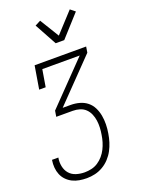

<svg xmlns="http://www.w3.org/2000/svg" viewBox="-177 -842 855 1138"><g transform="rotate(-20 250.0 -272.5)"><path d="M167 215Q143 215 120 211Q97 207 77 197Q57 187 41.5 171Q26 155 17.5 134.5Q9 114 7 90.5Q5 67 9 43V42H49V43Q44 70 49.5 97Q55 124 71.5 143Q88 162 113.5 170Q139 178 167 178Q188 178 210 173Q232 168 251 155.5Q270 143 285 125.5Q300 108 310 88Q320 68 326.5 46.5Q333 25 336 4Q340 -18 341 -41Q342 -64 339 -85.5Q336 -107 327.5 -127Q319 -147 304 -161.5Q289 -176 268 -182.5Q247 -189 224 -189H120L126 -226L375 -483H139L121 -375H80L104 -520H429L423 -483L174 -226H224Q253 -226 280 -218.5Q307 -211 327.5 -194.5Q348 -178 360 -154Q372 -130 377 -103Q382 -76 381.5 -47Q381 -18 376 10Q372 36 364 61.5Q356 87 343.5 110.5Q331 134 312 154.5Q293 175 269 189Q245 203 219 209Q193 215 167 215ZM266 -600 190 -739 225 -757 299 -636 413 -760 443 -736 320 -600Z"/></g></svg>

Font: Iosevka Curly Slab Extralight
Style: Italic
Weight: 200
Italic angle: -9°
Monospace: yes
Designer: Belleve Invis
Foundry: Belleve Invis
Version: Version 22.1.2; ttfautohint (v1.8.4)